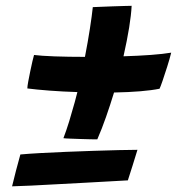

<svg xmlns="http://www.w3.org/2000/svg" viewBox="-20 -699 608 660"><path d="M528.5 -394Q474.5 -383 372 -381Q359 -338.5 344.5 -297Q330 -255.5 314.5 -220Q308.5 -220 292 -220.2Q275.5 -220.5 256 -221.2Q236.5 -222 220.2 -222.5Q204 -223 198 -224Q208 -250 217.8 -281.8Q227.5 -313.5 237 -348Q241.5 -364.5 246 -382.5Q196 -384 150.2 -387.5Q104.5 -391 74 -395Q74 -402 77 -418.5Q80 -435 84 -454Q88 -473 91.5 -488.5Q95 -504 97 -510Q120 -507 167.8 -505.2Q215.5 -503.5 272 -503.5Q282 -555 289 -600.2Q296 -645.5 299 -674.5Q304.5 -674.5 324 -675.5Q343.5 -676.5 367 -677.2Q390.5 -678 409.2 -678.5Q428 -679 432.5 -679Q429.5 -616.5 404.5 -505.5Q455.5 -507 498.8 -510.2Q542 -513.5 568.5 -518Q563 -495.5 554.5 -469Q546 -442.5 538.8 -421.2Q531.5 -400 528.5 -394ZM452.5 -184Q445.5 -160.5 435.5 -129Q425.5 -97.5 419.5 -79Q400.5 -78 362 -75.8Q323.5 -73.5 275.2 -71Q227 -68.5 177.8 -65.8Q128.5 -63 87 -61Q45.5 -59 21.5 -58.5Q26.5 -79.5 35 -112.5Q43.5 -145.5 50 -168Q77 -170.5 118 -172.8Q159 -175 206.5 -177Q254 -179 301 -180.5Q348 -182 387.8 -183Q427.5 -184 452.5 -184Z"/></svg>

Font: Grandstander SemiBold
Style: Italic
Weight: 600
Italic angle: -15°
Designer: Tyler Finck
Foundry: Etcetera Type Co
Version: Version 1.200; ttfautohint (v1.8.3)